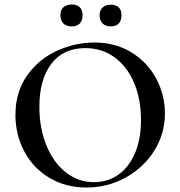

<svg xmlns="http://www.w3.org/2000/svg" viewBox="-20 -826 806 858"><path d="M49 -312Q49 -415 101 -488.5Q153 -562 234.5 -599Q316 -636 401 -636Q496 -636 568 -591.5Q640 -547 678.5 -474Q717 -401 717 -319Q717 -228 669 -152Q621 -76 540.5 -32Q460 12 366 12Q273 12 200.5 -31.5Q128 -75 88.5 -149.5Q49 -224 49 -312ZM610 -290Q610 -382 579.5 -455Q549 -528 492.5 -569.5Q436 -611 361 -611Q263 -611 209.5 -541Q156 -471 156 -348Q156 -253 187.5 -176Q219 -99 274.5 -55.5Q330 -12 400 -12Q460 -12 507.5 -44.5Q555 -77 582.5 -140Q610 -203 610 -290ZM250 -758Q250 -781 263.5 -793.5Q277 -806 301 -806Q324 -806 336.5 -793.5Q349 -781 349 -758Q349 -734 336.5 -721Q324 -708 301 -708Q277 -708 263.5 -721Q250 -734 250 -758ZM425 -758Q425 -780 438.5 -792.5Q452 -805 475 -805Q498 -805 510.5 -793Q523 -781 523 -758Q523 -734 510.5 -721Q498 -708 475 -708Q452 -708 438.5 -721Q425 -734 425 -758Z"/></svg>

Font: Cormorant SC SemiBold
Style: Regular
Weight: 600
Designer: Christian Thalmann (Catharsis Fonts)
Version: Version 3.000